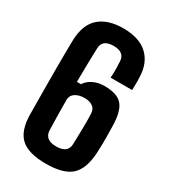

<svg xmlns="http://www.w3.org/2000/svg" viewBox="-200 -903 885 1007"><g transform="rotate(30 243.0 -399.5)"><path d="M244.6 9.5Q138.3 9.5 91.9 -33.2Q45.5 -75.9 44.3 -173.9Q43.7 -254.4 43.1 -324.6Q42.6 -394.7 42.6 -452.8Q42.6 -510.9 43.1 -554.7Q43.6 -598.6 44.3 -626.5Q48.3 -719.9 99.6 -764.5Q151 -809.1 243.6 -809.1Q339.5 -809.1 390.3 -762.2Q441 -715.3 443.8 -633.1Q444.5 -619.9 444.7 -608.2Q444.8 -596.4 444.6 -583Q444.3 -569.6 443.8 -551.5H313.5Q314.9 -569.3 315.2 -583.2Q315.4 -597.1 315 -612.5Q314.5 -627.9 313.5 -650Q312.8 -675.5 296 -689.6Q279.2 -703.8 244.4 -703.8Q210.7 -703.8 193.7 -690.2Q176.6 -676.7 175.6 -650.3Q174.1 -606.3 173 -554Q171.9 -501.8 171.6 -443.9H196.3Q210 -467.3 240.2 -482.5Q270.3 -497.8 308.5 -497.8Q386.7 -497.8 417.4 -461.3Q448.1 -424.8 449.6 -338.8Q450.3 -303.3 450.7 -279Q451 -254.6 450.7 -231Q450.5 -207.3 448.8 -173.9Q443.5 -75.5 397.1 -33Q350.7 9.5 244.6 9.5ZM245.4 -96Q280.6 -96 298.8 -109.7Q317 -123.4 317.5 -150.6Q318.5 -179.7 319 -203.1Q319.5 -226.5 320 -247.8Q320.4 -269 320.4 -290.2Q320.3 -311.5 319.3 -335.4Q318.8 -363.4 299.8 -377.2Q280.8 -390.9 250.1 -390.9Q216.2 -390.9 194.5 -376.9Q172.8 -363 171.6 -337.2Q171.6 -292.7 172.4 -246.4Q173.1 -200.2 174.6 -152.9Q175.6 -124.3 193.8 -110.1Q211.9 -96 245.4 -96Z"/></g></svg>

Font: Big Shoulders Text SC Thin
Style: Regular
Weight: 100
Designer: Patric King
Foundry: XO Type Co
Version: Version 2.002